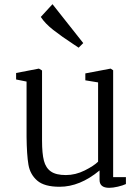

<svg xmlns="http://www.w3.org/2000/svg" viewBox="-20 -883 669 918"><path d="M332 -671Q274 -709 234.5 -740Q195 -771 175 -802L231 -863L378 -677L356 -655ZM57 -503V-534L166 -555L181 -546V-211Q181 -149 190 -114.5Q199 -80 223.5 -63Q248 -46 295 -46Q341 -46 385 -68Q429 -90 449 -110V-489L388 -499V-532L509 -555L521 -547V-36H582V-3Q567 4 543.5 9.5Q520 15 502 15Q456 15 456 -23V-68Q362 10 265 10Q192 10 158 -19.5Q124 -49 116 -95.5Q108 -142 107 -229V-493Z"/></svg>

Font: Martel Light
Style: Regular
Weight: 300
Designer: Dan Reynolds
Foundry: Dan Reynolds
Version: Version 1.001; ttfautohint (v1.1) -l 5 -r 5 -G 72 -x 0 -D la